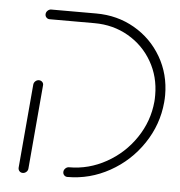

<svg xmlns="http://www.w3.org/2000/svg" viewBox="-43 -560 564 602"><g transform="rotate(5 238.5 -259.5)"><path d="M75.6 -294.4Q81.9 -294.4 86.1 -290Q90.4 -285.6 89.6 -279.3L66.7 -15.6Q66.3 -9.3 61.3 -4.8Q56.3 -0.4 50 -0.4Q43.7 -0.4 39.6 -4.8Q35.6 -9.3 35.9 -15.6L58.9 -279.3Q59.6 -285.6 64.4 -290Q69.3 -294.4 75.6 -294.4ZM176.7 -14.1Q176.7 -20.7 181.7 -25.7Q186.7 -30.7 193.3 -30.7Q255.2 -30.7 310.4 -61.5Q365.6 -92.2 400.9 -144.6Q436.3 -197 441.9 -259.3Q442.6 -265.9 442.6 -279.6Q442.6 -337.4 415.2 -385Q387.8 -432.6 340 -460.2Q292.2 -487.8 233.3 -487.8H92.2Q86.3 -487.8 82.2 -491.9Q78.1 -495.9 78.1 -501.9Q78.1 -508.5 83.1 -513.5Q88.1 -518.5 94.8 -518.5H235.9Q302.6 -518.5 356.9 -487.2Q411.1 -455.9 442.4 -401.9Q473.7 -347.8 473.7 -282.2Q473.7 -271.1 472.6 -259.3Q466.3 -188.9 426.3 -129.3Q386.3 -69.6 323.7 -34.8Q261.1 0 190.7 0Q184.8 0 180.7 -4.1Q176.7 -8.1 176.7 -14.1Z"/></g></svg>

Font: 26F Galaxy Sans Ultra Light
Style: Italic
Weight: 200
Italic angle: -5°
Designer: C₂₉H₂₅N₃O₅
Version: Version 1.200